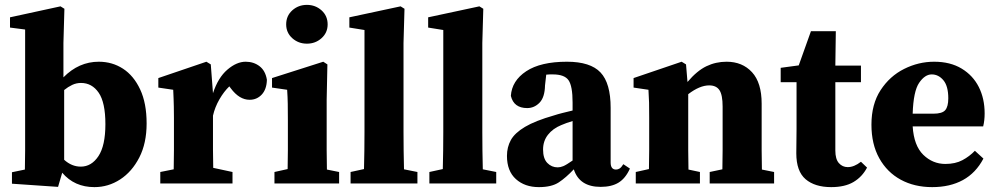

<svg xmlns="http://www.w3.org/2000/svg" viewBox="-20 -752 4084 787"><path d="M29 1V-46L82 -57Q83 -93 83 -135.5Q83 -178 83 -209V-631L21 -639V-681L228 -726L244 -716L240 -576V-435Q303 -499 385 -499Q440 -499 484 -470.5Q528 -442 554.5 -385.5Q581 -329 581 -246Q581 -165 551 -106.5Q521 -48 472.5 -16.5Q424 15 367 15Q285 15 235 -44L218 14ZM312 -412Q293 -412 276 -404Q259 -396 243 -383V-97Q274 -69 311 -69Q355 -69 383.5 -112Q412 -155 412 -243Q412 -332 384.5 -372Q357 -412 312 -412Z M637 0V-47L692 -58Q693 -95 693 -137Q693 -179 693 -210V-269Q693 -297 692.5 -315Q692 -333 691.5 -348.5Q691 -364 690 -384L629 -393V-432L826 -499L844 -488L853 -370Q874 -434 912 -466.5Q950 -499 987 -499Q1020 -499 1044 -480.5Q1068 -462 1074 -425Q1073 -386 1053 -364.5Q1033 -343 1003 -343Q961 -343 926 -390L920 -398Q898 -377 879.5 -345Q861 -313 853 -278V-210Q853 -179 853 -139Q853 -99 854 -64L933 -47V0Z M1105 0V-47L1159 -59Q1160 -95 1160 -137Q1160 -179 1160 -210V-258Q1160 -299 1159.5 -326.5Q1159 -354 1157 -384L1095 -393V-432L1305 -499L1322 -488L1319 -343V-210Q1319 -179 1319 -136.5Q1319 -94 1320 -57L1370 -47V0ZM1238 -573Q1203 -573 1178 -595.5Q1153 -618 1153 -652Q1153 -687 1178 -709.5Q1203 -732 1238 -732Q1273 -732 1298 -709.5Q1323 -687 1323 -652Q1323 -618 1298 -595.5Q1273 -573 1238 -573Z M1417 0V-47L1472 -59Q1473 -97 1473.5 -135Q1474 -173 1474 -210V-629L1412 -639V-681L1622 -726L1638 -716L1634 -576V-210Q1634 -172 1634.5 -134Q1635 -96 1636 -58L1691 -47V0Z M1740 0V-47L1795 -59Q1796 -97 1796.5 -135Q1797 -173 1797 -210V-629L1735 -639V-681L1945 -726L1961 -716L1957 -576V-210Q1957 -172 1957.5 -134Q1958 -96 1959 -58L2014 -47V0Z M2442 14Q2355 14 2332 -58Q2300 -24 2270.5 -4.5Q2241 15 2189 15Q2131 15 2094.5 -18Q2058 -51 2058 -113Q2058 -149 2074 -178Q2090 -207 2132 -232Q2174 -257 2251 -279Q2266 -284 2286 -289Q2306 -294 2327 -299V-332Q2327 -399 2310.5 -423Q2294 -447 2246 -447Q2239 -447 2233 -447Q2227 -447 2219 -446L2214 -402Q2213 -353 2191.5 -331Q2170 -309 2141 -309Q2086 -309 2074 -359Q2078 -421 2137 -460Q2196 -499 2304 -499Q2400 -499 2441.5 -455Q2483 -411 2483 -310V-86Q2483 -57 2505 -57Q2513 -57 2520 -61.5Q2527 -66 2535 -79L2562 -61Q2544 -21 2515.5 -3.5Q2487 14 2442 14ZM2206 -139Q2206 -102 2223.5 -84Q2241 -66 2266 -66Q2277 -66 2289 -71Q2301 -76 2327 -94V-256Q2314 -252 2301.5 -247.5Q2289 -243 2280 -239Q2246 -225 2226 -199.5Q2206 -174 2206 -139Z M2586 0V-47L2640 -59Q2641 -95 2641 -137Q2641 -179 2641 -210V-268Q2641 -309 2640.5 -331.5Q2640 -354 2638 -384L2577 -393V-432L2774 -499L2792 -488L2798 -416Q2837 -462 2875.5 -480.5Q2914 -499 2958 -499Q3023 -499 3062.5 -456Q3102 -413 3102 -327V-210Q3102 -177 3102 -135.5Q3102 -94 3103 -57L3153 -47V0H2889V-47L2941 -58Q2942 -95 2942 -136.5Q2942 -178 2942 -210V-315Q2942 -363 2929 -382.5Q2916 -402 2887 -402Q2848 -402 2801 -366V-210Q2801 -179 2801 -136.5Q2801 -94 2802 -57L2849 -47V0Z M3387 15Q3320 15 3282 -17.5Q3244 -50 3244 -124Q3244 -150 3244.5 -172.5Q3245 -195 3245 -224V-415H3180V-474L3254 -484L3304 -624H3406L3404 -483H3509V-415H3404V-135Q3404 -100 3418.5 -83.5Q3433 -67 3455 -67Q3481 -67 3509 -89L3534 -65Q3514 -27 3478.5 -6Q3443 15 3387 15Z M3799 -447Q3771 -447 3747.5 -412.5Q3724 -378 3721 -286H3806Q3842 -286 3854.5 -300.5Q3867 -315 3867 -349Q3867 -399 3847 -423Q3827 -447 3799 -447ZM3801 15Q3728 15 3672 -15.5Q3616 -46 3584 -103.5Q3552 -161 3552 -241Q3552 -325 3589.5 -382.5Q3627 -440 3686 -469.5Q3745 -499 3809 -499Q3875 -499 3921.5 -471Q3968 -443 3992 -395.5Q4016 -348 4016 -287Q4016 -258 4010 -234H3721Q3726 -155 3764.5 -117.5Q3803 -80 3855 -80Q3896 -80 3925 -95.5Q3954 -111 3976 -134L4011 -102Q3980 -43 3927 -14Q3874 15 3801 15Z"/></svg>

Font: Source Serif Pro
Style: Bold
Weight: 700
Designer: Frank Grießhammer
Foundry: Adobe Systems Incorporated
Version: Version 3.001;hotconv 1.0.111;makeotfexe 2.5.65597